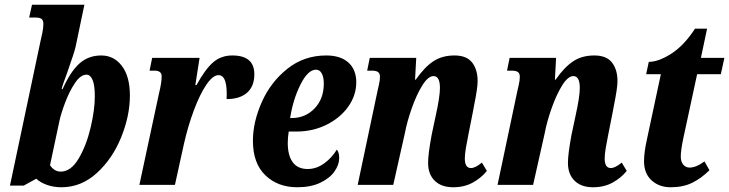

<svg xmlns="http://www.w3.org/2000/svg" viewBox="-20 -780 3076 810"><path d="M133 -26 80 3H22L151 -607Q153 -616 158 -638.5Q163 -661 163 -679Q163 -694 155.5 -700Q148 -706 129 -706H103L115 -760H336L299 -583Q294 -560 264 -475Q243 -419 240 -404H244Q277 -478 315 -512Q353 -546 407 -546Q461 -546 494.5 -501.5Q528 -457 528 -377Q528 -292 491.5 -201.5Q455 -111 389 -50.5Q323 10 239 10Q206 10 178 0Q150 -10 133 -26ZM380 -374Q380 -421 370.5 -443Q361 -465 345 -465Q320 -465 296.5 -430Q273 -395 255.5 -349Q238 -303 231 -271L191 -83Q209 -56 236 -56Q279 -56 311.5 -110.5Q344 -165 362 -240.5Q380 -316 380 -374Z M651 -387Q662 -431 662 -458Q662 -482 632 -482H611L622 -536H822L804 -421H809Q845 -487 878.5 -516.5Q912 -546 960 -546Q1053 -546 1053 -467Q1053 -416 1022.5 -389Q992 -362 936 -362Q941 -463 902 -463Q878 -463 850.5 -422.5Q823 -382 798 -315Q773 -248 756 -173L718 0H568Z M1047 -186Q1047 -265 1084.5 -349.5Q1122 -434 1192.5 -490Q1263 -546 1356 -546Q1417 -546 1450 -516Q1483 -486 1483 -433Q1483 -378 1449.5 -330.5Q1416 -283 1358 -254Q1300 -225 1230 -225H1198Q1194 -199 1194 -177Q1194 -124 1215 -95.5Q1236 -67 1278 -67Q1315 -67 1348 -91Q1381 -115 1401 -149Q1411 -137 1411 -113Q1411 -85 1391 -56.5Q1371 -28 1331 -9Q1291 10 1234 10Q1152 10 1099.5 -40.5Q1047 -91 1047 -186ZM1211 -282Q1268 -282 1307 -322.5Q1346 -363 1346 -427Q1346 -454 1337.5 -470Q1329 -486 1313 -486Q1279 -486 1247.5 -423Q1216 -360 1204 -282Z M1786 -93Q1786 -130 1801 -211L1818 -291Q1836 -372 1836 -409Q1836 -459 1809 -459Q1786 -459 1761.5 -419.5Q1737 -380 1717 -323Q1697 -266 1688 -218L1639 0H1489L1573 -398Q1574 -403 1578.5 -422Q1583 -441 1583 -456Q1583 -470 1575 -476Q1567 -482 1548 -482H1529L1540 -536H1736L1731 -444H1734Q1772 -498 1809 -522Q1846 -546 1897 -546Q1949 -546 1972 -516Q1995 -486 1995 -438Q1995 -408 1980 -335L1976 -313L1956 -212Q1950 -183 1945.5 -156Q1941 -129 1941 -111Q1941 -71 1967 -71Q1985 -71 2013 -94L2034 -59Q2011 -30 1975 -10Q1939 10 1892 10Q1842 10 1814 -17.5Q1786 -45 1786 -93Z M2376 -93Q2376 -130 2391 -211L2408 -291Q2426 -372 2426 -409Q2426 -459 2399 -459Q2376 -459 2351.5 -419.5Q2327 -380 2307 -323Q2287 -266 2278 -218L2229 0H2079L2163 -398Q2164 -403 2168.5 -422Q2173 -441 2173 -456Q2173 -470 2165 -476Q2157 -482 2138 -482H2119L2130 -536H2326L2321 -444H2324Q2362 -498 2399 -522Q2436 -546 2487 -546Q2539 -546 2562 -516Q2585 -486 2585 -438Q2585 -408 2570 -335L2566 -313L2546 -212Q2540 -183 2535.5 -156Q2531 -129 2531 -111Q2531 -71 2557 -71Q2575 -71 2603 -94L2624 -59Q2601 -30 2565 -10Q2529 10 2482 10Q2432 10 2404 -17.5Q2376 -45 2376 -93Z M2697 -100Q2697 -137 2709 -191L2768 -467H2706L2717 -519Q2758 -519 2812 -553.5Q2866 -588 2912 -659H2963L2937 -536H3036L3021 -467H2921L2863 -198Q2852 -146 2852 -119Q2852 -98 2862.5 -85.5Q2873 -73 2889 -73Q2917 -73 2952 -99L2973 -62Q2939 -28 2900.5 -9Q2862 10 2809 10Q2761 10 2729 -19Q2697 -48 2697 -100Z"/></svg>

Font: Noto Serif CondExtraBold
Style: Italic
Weight: 800
Width: 3
Italic angle: -12°
Designer: Monotype Design Team
Foundry: Monotype Imaging Inc.
Version: Version 1.001